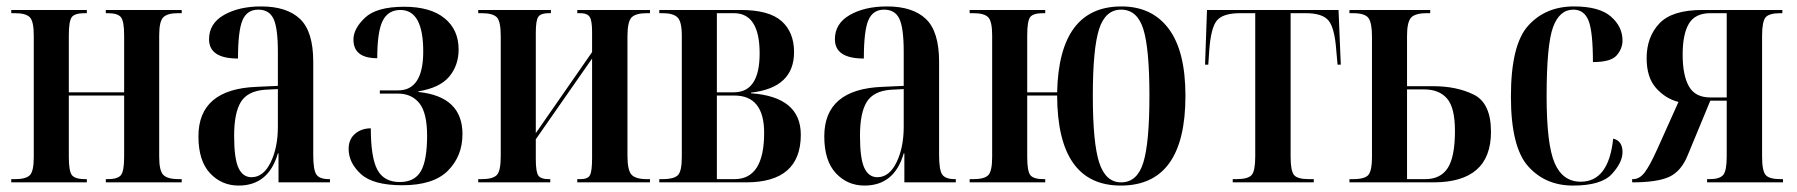

<svg xmlns="http://www.w3.org/2000/svg" viewBox="-20 -567 5587 597"><path d="M15 0H250V-10H245Q214 -10 204 -22Q194 -34 194 -79V-270H366V-79Q366 -35 356 -22.5Q346 -10 315 -10H309V0H545V-10H535Q501 -10 488 -23Q475 -36 475 -79V-457Q475 -501 488 -513.5Q501 -526 533 -526H545V-536H309V-526H315Q346 -526 356 -513.5Q366 -501 366 -457V-280H194V-457Q194 -501 203 -513.5Q212 -526 243 -526H250V-536H15V-526H27Q60 -526 72.5 -513.5Q85 -501 85 -457V-79Q85 -34 72.5 -22Q60 -10 27 -10H15Z M722 10Q815 10 844 -90H846V0H1006V-10H1003Q974 -10 964 -24Q954 -38 954 -85V-375Q954 -469 913 -508Q872 -547 792 -547Q723 -547 676.5 -520.5Q630 -494 630 -445Q630 -385 720 -385Q720 -471 734 -504Q748 -537 783 -537Q817 -537 830.5 -508.5Q844 -480 844 -406V-300L778 -297Q597 -290 597 -143Q597 -67 633 -28.5Q669 10 722 10ZM762 -16Q735 -16 721.5 -45Q708 -74 708 -145Q708 -216 729 -250Q750 -284 804 -288L844 -290V-173Q844 -108 821.5 -62Q799 -16 762 -16Z M1231 9Q1328 9 1373 -36.5Q1418 -82 1418 -150Q1418 -267 1281 -281V-283Q1348 -294 1377 -329Q1406 -364 1406 -413Q1406 -475 1362 -510.5Q1318 -546 1237 -546Q1151 -546 1115 -512Q1079 -478 1079 -444Q1079 -386 1153 -386Q1153 -469 1170 -502.5Q1187 -536 1225 -536Q1296 -536 1296 -407Q1296 -286 1218 -286H1161V-276H1217Q1260 -276 1284 -246Q1308 -216 1308 -145Q1308 -68 1288.5 -34.5Q1269 -1 1223 -1Q1174 -1 1153.5 -39Q1133 -77 1133 -168Q1104 -168 1084 -151Q1064 -134 1064 -104Q1064 -61 1102 -26Q1140 9 1231 9Z M1467 0H1691V-10H1685Q1662 -10 1654 -21Q1646 -32 1646 -72V-134L1821 -385V-75Q1821 -35 1814.5 -22.5Q1808 -10 1785 -10H1775V0H2001V-10H1991Q1957 -10 1944 -23.5Q1931 -37 1931 -83V-454Q1931 -500 1944 -513Q1957 -526 1991 -526H2001V-536H1775V-526H1784Q1806 -526 1813.5 -514.5Q1821 -503 1821 -468V-405L1646 -153V-466Q1646 -504 1654 -515Q1662 -526 1686 -526H1693V-536H1467V-526H1478Q1511 -526 1524 -514Q1537 -502 1537 -455V-81Q1537 -34 1524 -22Q1511 -10 1478 -10H1467Z M2030 0H2300Q2470 0 2470 -148Q2470 -266 2315 -277V-279Q2449 -294 2449 -405Q2449 -467 2410 -501.5Q2371 -536 2283 -536H2030V-526H2041Q2073 -526 2086.5 -513Q2100 -500 2100 -456V-79Q2100 -33 2087 -21.5Q2074 -10 2041 -10H2030ZM2209 -280V-526H2262Q2342 -526 2342 -401Q2342 -280 2262 -280ZM2209 -10V-270H2263Q2356 -270 2356 -154Q2356 -10 2264 -10Z M2668 10Q2761 10 2790 -90H2792V0H2952V-10H2949Q2920 -10 2910 -24Q2900 -38 2900 -85V-375Q2900 -469 2859 -508Q2818 -547 2738 -547Q2669 -547 2622.5 -520.5Q2576 -494 2576 -445Q2576 -385 2666 -385Q2666 -471 2680 -504Q2694 -537 2729 -537Q2763 -537 2776.5 -508.5Q2790 -480 2790 -406V-300L2724 -297Q2543 -290 2543 -143Q2543 -67 2579 -28.5Q2615 10 2668 10ZM2708 -16Q2681 -16 2667.5 -45Q2654 -74 2654 -145Q2654 -216 2675 -250Q2696 -284 2750 -288L2790 -290V-173Q2790 -108 2767.5 -62Q2745 -16 2708 -16Z M3465 10Q3666 10 3666 -269Q3666 -408 3614 -477.5Q3562 -547 3467 -547Q3273 -547 3267 -280H3174V-457Q3174 -501 3183 -513.5Q3192 -526 3223 -526H3230V-536H2995V-526H3007Q3040 -526 3052.5 -513.5Q3065 -501 3065 -457V-79Q3065 -34 3052.5 -22Q3040 -10 3007 -10H2995V0H3230V-10H3225Q3194 -10 3184 -22Q3174 -34 3174 -79V-270H3267Q3268 10 3465 10ZM3466 0Q3418 0 3398 -61Q3378 -122 3378 -269Q3378 -416 3397.5 -476.5Q3417 -537 3466 -537Q3516 -537 3535 -476.5Q3554 -416 3554 -269Q3554 -123 3535 -61.5Q3516 0 3466 0Z M3813 0H4065V-10H4050Q4014 -10 4003.5 -23Q3993 -36 3993 -80V-526H4040Q4092 -526 4111 -503Q4130 -480 4135 -410L4139 -366H4149L4142 -536H3733L3727 -366H3737L3740 -410Q3745 -481 3764 -503.5Q3783 -526 3836 -526H3883V-80Q3883 -36 3872 -23Q3861 -10 3824 -10H3813Z M4176 0H4437Q4616 0 4616 -157Q4616 -246 4563 -272.5Q4510 -299 4436 -299H4355V-456Q4355 -497 4367 -511.5Q4379 -526 4417 -526H4427V-536H4176V-526H4187Q4224 -526 4235 -511Q4246 -496 4246 -453V-78Q4246 -38 4235.5 -24Q4225 -10 4187 -10H4176ZM4355 -10V-289H4408Q4455 -289 4479.5 -260.5Q4504 -232 4504 -160Q4504 -79 4481.5 -44.5Q4459 -10 4412 -10Z M4871 10Q4959 10 4992 -26Q5025 -62 5025 -94Q5025 -129 4996 -136Q4982 -2 4895 -2Q4839 -2 4814 -60Q4789 -118 4789 -268Q4789 -428 4809 -482.5Q4829 -537 4872 -537Q4906 -537 4919.5 -502.5Q4933 -468 4933 -374Q4989 -374 5007 -395Q5025 -416 5025 -441Q5025 -484 4989 -515.5Q4953 -547 4874 -547Q4786 -547 4732 -487.5Q4678 -428 4678 -267Q4678 -110 4731.5 -50Q4785 10 4871 10Z M5055 0Q5134 0 5171 -17.5Q5208 -35 5228 -85L5298 -254H5349V-80Q5349 -36 5338 -23Q5327 -10 5296 -10H5288V0H5524V-10H5516Q5481 -10 5470 -23Q5459 -36 5459 -80V-456Q5459 -499 5469.5 -512.5Q5480 -526 5516 -526H5522V-536H5273Q5179 -536 5139.5 -494Q5100 -452 5100 -386Q5100 -326 5129.5 -293Q5159 -260 5199 -250L5133 -103Q5110 -52 5094 -31Q5078 -10 5058 -10H5055ZM5298 -264Q5251 -264 5231.5 -298.5Q5212 -333 5212 -397Q5212 -461 5231.5 -493.5Q5251 -526 5298 -526H5349V-264Z"/></svg>

Font: Noto Serif Display Condensed Semi
Style: Regular
Weight: 600
Width: 3
Designer: Monotype Design Team
Foundry: Monotype Imaging Inc.
Version: Version 1.900